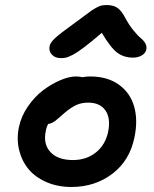

<svg xmlns="http://www.w3.org/2000/svg" viewBox="-20 -764 606 756"><path d="M219.2 -535.2Q197.8 -535.2 185.1 -548.1Q172.4 -561 174.8 -580.1Q176.3 -593.8 194.1 -611.3Q211.9 -628.9 275.9 -674.8Q291 -685.5 311 -700.7Q331.1 -715.8 339.1 -721.4Q347.2 -727.1 358.9 -733.6Q370.6 -740.2 379.4 -742.2Q388.2 -744.1 399.9 -744.1Q426.8 -744.1 442.6 -732.9Q458.5 -721.7 473.1 -693.8Q487.8 -666 505.4 -644.5Q522.9 -623 534.4 -613.8Q545.9 -604.5 552.2 -593.3Q558.6 -582 556.2 -568.8Q553.2 -554.7 538.3 -545.9Q523.4 -537.1 503.9 -537.1Q467.3 -537.1 441.2 -556.9Q415 -576.7 380.9 -634.8Q339.4 -599.1 311.3 -577.9Q283.2 -556.6 265.9 -547.9Q248.5 -539.1 240 -537.1Q231.4 -535.2 219.2 -535.2ZM261.2 -27.8Q207 -27.8 163.1 -46.9Q119.1 -65.9 92.5 -97.9Q65.9 -129.9 55.4 -172.9Q44.9 -215.8 54.2 -262.2Q63 -305.7 89.8 -344.7Q116.7 -383.8 149.9 -408.7Q183.1 -433.6 217.5 -448.2Q252 -462.9 278.8 -462.9Q293.9 -462.9 304.2 -460Q318.8 -462.9 335 -462.9Q403.3 -462.9 448 -430.7Q492.7 -398.4 508.1 -345Q523.4 -291.5 509.8 -225.1Q491.7 -132.8 423.1 -80.3Q354.5 -27.8 261.2 -27.8ZM160.2 -248Q149.4 -196.8 178.5 -165.3Q207.5 -133.8 267.1 -133.8Q320.3 -133.8 357.7 -163.8Q395 -193.8 405.8 -245.1Q416.5 -297.9 395.3 -328.9Q374 -359.9 327.1 -359.9Q300.8 -359.9 280.5 -350.6Q260.3 -341.3 235.8 -320.8Q228 -314.5 215.8 -303.5Q203.6 -292.5 198.7 -288.8Q193.8 -285.2 186 -281Q178.2 -276.9 169.9 -275.9Q163.6 -266.1 160.2 -248Z"/></svg>

Font: Shantell Sans Irregular
Style: Italic
Weight: 500
Italic angle: -11.31°
Designer: Stephen Nixon, Anya Danilova, Shantell Martin
Foundry: Arrow Type
Version: Version 1.006;[9816181b4]